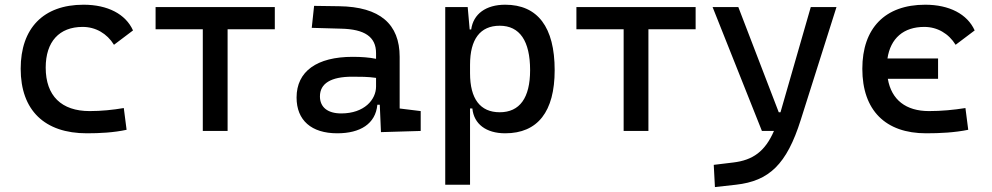

<svg xmlns="http://www.w3.org/2000/svg" viewBox="-20 -547 4142 802"><path d="M342.8 9.8C397 9.8 455.1 6.8 508.8 -4.9L497.1 -95.7C451.2 -87.9 402.8 -83 354.5 -83C236.8 -83 170.9 -146.5 170.9 -264.6C170.9 -373 227.5 -434.6 325.2 -434.6C379.4 -434.6 426.8 -407.2 456.1 -359.9L535.6 -419.9C504.9 -488.3 429.7 -527.3 329.1 -527.3C160.6 -527.3 66.4 -428.7 66.4 -259.8C66.4 -85.9 166.5 9.8 342.8 9.8Z M827.1 0H930.7V-424.8H1127.9V-517.6H629.9V-424.8H827.1Z M1571.3 4.9 1737.3 0V-83L1649.4 -93.8V-309.6C1649.4 -446.3 1567.4 -518.6 1396.5 -521L1292 -522.5L1282.2 -430.7L1406.2 -427.2C1502 -424.8 1550.8 -394 1550.8 -325.2V-301.3C1522.5 -307.1 1490.2 -309.6 1453.1 -309.6C1303.7 -309.6 1218.8 -249 1218.8 -139.6C1218.8 -44.4 1280.8 9.8 1388.7 9.8C1484.9 9.8 1548.8 -29.8 1556.2 -109.4H1566.4ZM1550.8 -221.7V-185.5C1550.8 -130.9 1502 -73.2 1405.3 -73.2C1348.6 -73.2 1316.4 -99.1 1316.4 -144.5C1316.4 -198.7 1362.8 -226.6 1451.2 -226.6C1484.9 -226.6 1517.6 -226.6 1550.8 -221.7Z M1839.8 224.6H1943.4V-93.8H1953.1C1959.5 -28.8 2010.7 9.8 2090.3 9.8C2226.1 9.8 2296.9 -80.6 2296.9 -253.9C2296.9 -433.6 2226.1 -527.3 2090.3 -527.3C2009.8 -527.3 1957 -488.8 1948.2 -423.8H1941.9L1933.6 -517.6H1839.8ZM1943.4 -241.2V-276.4C1943.4 -383.3 1985.8 -439.5 2067.4 -439.5C2150.9 -439.5 2194.3 -376 2194.3 -253.9C2194.3 -138.2 2150.9 -78.1 2067.4 -78.1C1985.8 -78.1 1943.4 -134.3 1943.4 -241.2Z M2585 0H2688.5V-424.8H2885.7V-517.6H2387.7V-424.8H2585Z M2966.3 234.4 3054.2 224.6C3192.9 209 3266.1 139.6 3324.7 -45.9L3474.1 -517.6H3366.7L3240.2 -78.1H3232.9L3064 -517.6H2956.5L3162.6 0H3212.9C3175.8 85.4 3125 122.1 3042.5 131.8L2961.4 141.6Z M3848.6 9.8C3906.2 9.8 3967.8 6.8 4024.4 -4.9L4012.7 -95.7C3963.9 -87.9 3912.1 -83 3860.4 -83C3764.2 -83 3703.6 -129.9 3688.5 -217.8H3898.4V-302.7H3687C3699.7 -387.2 3754.4 -434.6 3840.8 -434.6C3895 -434.6 3942.4 -407.2 3971.7 -359.9L4051.3 -419.9C4020.5 -488.3 3945.3 -527.3 3844.7 -527.3C3676.3 -527.3 3582 -428.7 3582 -259.8C3582 -85.9 3678.7 9.8 3848.6 9.8Z"/></svg>

Font: CaskaydiaCove Nerd Font
Style: Regular
Weight: 400
Designer: Aaron Bell
Foundry: Saja Typeworks
Version: Version 2111.1;Nerd Fonts 2.3.3